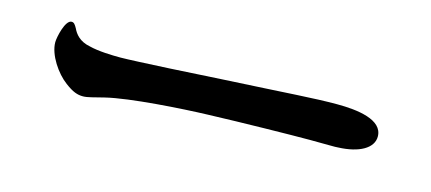

<svg xmlns="http://www.w3.org/2000/svg" viewBox="-29 -600 1059 472"><g transform="rotate(15 500.0 -364.0)"><path d="M186 -279C198 -279 213 -284 238 -290C299 -305 431 -313 494 -315C578 -318 706 -320 753 -320C793 -320 819 -319 825 -320C877 -322 912 -341 912 -371C912 -414 847 -422 795 -422C735 -422 678 -417 506 -408C461 -405 283 -395 250 -395C229 -395 194 -396 171 -402C144 -407 132 -423 126 -436C121 -445 118 -449 112 -449C96 -449 86 -403 86 -390C86 -358 114 -317 140 -298C160 -283 172 -279 186 -279Z"/></g></svg>

Font: Shippori Mincho OTF
Style: Bold
Weight: 800
Designer: FONTDASU
Foundry: FONTDASU / Google Inc. / but / Adobe
Version: Version 3.300;hotconv 1.0.109;makeotfexe 2.5.65596